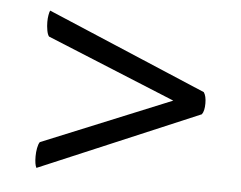

<svg xmlns="http://www.w3.org/2000/svg" viewBox="-39 -548 650 518"><g transform="rotate(5 286.0 -289.0)"><path d="M77 -76Q72 -85 72 -107Q72 -118 74 -129Q76 -140 80 -146L429 -289L80 -432Q76 -437 74 -448.5Q72 -460 72 -471Q72 -481 73.5 -489.5Q75 -498 77 -502L509 -319Q516 -309 516 -289Q516 -268 509 -259Z"/></g></svg>

Font: Petrona SemiBold
Style: Regular
Weight: 600
Designer: Ringo R. Seeber
Foundry: Ringo R. Seeber
Version: Version 2.001; ttfautohint (v1.8.3)